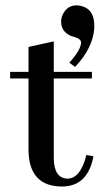

<svg xmlns="http://www.w3.org/2000/svg" viewBox="-20 -682 372 713"><path d="M17.6 -390.6H85.9V-127.9Q85.9 0 192.4 9.8Q201.2 10.7 209 10.7Q292 10.7 319.3 -71.3Q324.2 -85.9 327.1 -101.6L300.8 -106.4Q279.3 -19.5 230.5 -18.6Q180.7 -20.5 179.7 -93.8V-390.6H321.3V-415H179.7V-528.3L85.9 -507.8V-415H17.6ZM330.1 -586.9Q330.1 -644.5 287.1 -658.2Q276.4 -662.1 264.6 -662.1Q230.5 -662.1 213.9 -629.9Q207 -616.2 207 -601.6Q207 -564.5 243.2 -548.8Q250 -545.9 255.9 -544.9Q280.3 -538.1 281.2 -524.4Q280.3 -496.1 237.3 -449.2L258.8 -433.6Q323.2 -501 330.1 -575.2Q330.1 -582 330.1 -586.9Z"/></svg>

Font: Abhaya Libre SemiBold
Style: Regular
Weight: 600
Designer: Pushpananda Ekanayake, Sol Matas, Pathum Egodawatta
Foundry: Mooniak
Version: Version 1.050 ; ttfautohint (v1.6)